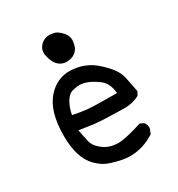

<svg xmlns="http://www.w3.org/2000/svg" viewBox="-162 -774 824 887"><g transform="rotate(-30 250.0 -331.0)"><path d="M276 5Q236 5 178 -14Q141 -25 110 -57Q56 -111 56 -229Q56 -362 114 -424Q161 -476 229 -476Q241 -476 266.5 -472Q292 -468 322.5 -453Q353 -438 392 -397Q431 -356 438.5 -317Q446 -278 454 -239L444 -220Q409 -200 364 -200Q243 -202 204.5 -207Q166 -212 127 -218Q135 -181 140.5 -154.5Q146 -128 170 -108Q206 -75 259 -75Q298 -75 388 -104L407 -95Q418 -83 418 -66Q418 -58 407 -35Q344 5 276 5ZM368 -278Q364 -331 332 -356Q278 -397 235 -397Q222 -397 199 -391.5Q176 -386 159.5 -357.5Q143 -329 137 -294Q172 -286 209.5 -282Q247 -278 368 -278ZM235 -519Q183 -524 169 -592Q167 -600 167 -607Q167 -632 186 -649.5Q205 -667 231 -667Q236 -667 254 -664Q272 -661 295 -636Q312 -617 312 -594Q312 -587 307.5 -567Q303 -547 285 -533Q267 -519 235 -519Z"/></g></svg>

Font: Xiaolai Mono SC
Style: Regular
Weight: 400
Monospace: yes
Designer: LXGW / Nozomi Seto
Version: Version 3.113;September 30, 2024